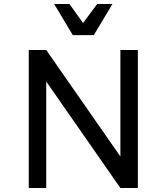

<svg xmlns="http://www.w3.org/2000/svg" viewBox="-20 -948 840 968"><path d="M675 -696V0H587L213 -537V0H125V-696H213L587 -159V-696ZM330 -928 399 -832 470 -928H547L453 -771H347L253 -928Z"/></svg>

Font: Amiko
Style: Regular
Weight: 400
Designer: Pablo Impallari, Rodrigo Fuenzalida, Andres Torresi
Foundry: Impallari Type
Version: Version 1.001; ttfautohint (v1.3)